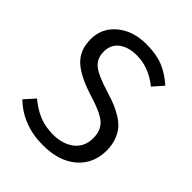

<svg xmlns="http://www.w3.org/2000/svg" viewBox="-200 -816 945 945"><g transform="rotate(45 272.0 -344.0)"><path d="M269 -700.2Q336.9 -700.2 385.3 -680.7Q433.6 -661.1 478 -621.1L431.2 -567.9Q356.9 -627.9 272.9 -627.9Q215.8 -627.9 180.4 -601.3Q145 -574.7 145 -525.9Q145 -479 175.8 -452.4Q206.5 -425.8 297.9 -397.9Q335.4 -386.7 362.5 -375.7Q389.6 -364.7 417.2 -347.4Q444.8 -330.1 461.7 -309.6Q478.5 -289.1 489.3 -258.8Q500 -228.5 500 -190.9Q500 -99.6 435.3 -43.7Q370.6 12.2 258.8 12.2Q119.1 12.2 27.8 -76.2L76.2 -129.9Q117.7 -95.2 160.6 -77.6Q203.6 -60.1 257.8 -60.1Q324.2 -60.1 367.2 -93.5Q410.2 -127 410.2 -188Q410.2 -241.2 378.2 -270.3Q346.2 -299.3 257.8 -326.2Q152.3 -358.4 104.2 -402.6Q56.2 -446.8 56.2 -522.9Q56.2 -600.6 115.7 -650.4Q175.3 -700.2 269 -700.2Z"/></g></svg>

Font: Fira Sans Book
Style: Regular
Weight: 350
Designer: Carrois Corporate & Edenspiekermann AG
Foundry: Carrois Corporate GbR & Edenspiekermann AG
Version: Version 4.203;PS 004.203;hotconv 1.0.88;makeotf.lib2.5.64775